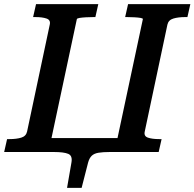

<svg xmlns="http://www.w3.org/2000/svg" viewBox="-44 -730 934 922"><path d="M94 0 109 -67H598L583 0H482Q450 0 429 3.5Q408 7 396.5 18Q385 29 379 51L348 172H278L299 51Q305 18 284 9Q263 0 216 0ZM-24 0 -10 -62H1Q35 -62 58 -69Q81 -76 86 -98L195 -612Q200 -634 179.5 -641Q159 -648 126 -648H115L129 -710H428L414 -648H405Q388 -648 369.5 -647Q351 -646 338.5 -644Q326 -642 325 -638L189 0ZM718 0H506L642 -638Q643 -642 631 -644Q619 -646 601 -647Q583 -648 566 -648H557L571 -710H870L856 -648H845Q812 -648 788.5 -641Q765 -634 760 -612L651 -98Q646 -76 666.5 -69Q687 -62 721 -62H732Z"/></svg>

Font: Roboto Serif Medium
Style: Italic
Weight: 500
Italic angle: -10°
Designer: Greg Gazdowicz
Foundry: Commercial Type
Version: Version 1.008